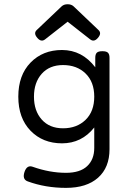

<svg xmlns="http://www.w3.org/2000/svg" viewBox="-20 -702 640 922"><path d="M277.8 -13.7Q372.1 -13.7 432.6 -89.8V8.3Q432.6 64 398.4 95.9Q364.3 127.9 296.9 127.9Q218.3 127.9 136.2 98.6Q109.4 89.4 97.7 123.5Q85.9 159.2 112.8 168.9Q198.2 200.2 296.9 200.2Q396 200.2 450.9 151.4Q505.9 102.5 505.9 14.6V-424.3Q505.9 -441.4 498.5 -448.7Q491.2 -456.1 472.2 -456.1H471.2Q452.1 -456.1 444.8 -448.7Q437.5 -441.4 437.5 -424.3V-378.9Q374 -461.9 277.8 -461.9Q185.5 -461.9 126.7 -401.4Q67.9 -340.8 67.9 -237.8Q67.9 -134.8 126.7 -74.2Q185.5 -13.7 277.8 -13.7ZM282.7 -85.9Q217.8 -85.9 180.4 -127.9Q143.1 -169.9 143.1 -237.8Q143.1 -305.7 180.4 -347.7Q217.8 -389.6 282.7 -389.6Q349.1 -389.6 390.9 -349.1Q432.6 -308.6 432.6 -237.8Q432.6 -167 390.9 -126.5Q349.1 -85.9 282.7 -85.9ZM276.4 -671.9 156.7 -558.1Q139.2 -542 160.2 -519Q178.2 -498.5 196.8 -513.2L304.7 -597.7L412.6 -513.2Q431.2 -498.5 449.2 -519Q470.2 -542 452.6 -558.1L333 -671.9Q322.3 -681.6 304.7 -681.6Q287.1 -681.6 276.4 -671.9Z"/></svg>

Font: Courier Prime Code
Style: Regular
Weight: 400
Designer: Alan Dague-Greene
Foundry: Quote-Unquote Apps
Version: Version 3.18